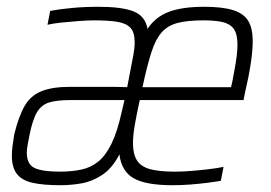

<svg xmlns="http://www.w3.org/2000/svg" viewBox="-20 -538 799 566"><path d="M158 8Q108 8 76.5 1Q45 -6 30 -25Q15 -44 15 -79Q15 -93 17 -108.5Q19 -124 22 -142Q35 -195 52.5 -225.5Q70 -256 102 -269Q134 -282 186 -282Q214 -282 242.5 -282Q271 -282 299 -282Q327 -282 355 -281L363 -323Q369 -353 373 -375Q377 -397 377 -413Q377 -442 365 -455.5Q353 -469 327 -473.5Q301 -478 257 -478Q238 -478 212 -476Q186 -474 161.5 -471.5Q137 -469 120 -465L128 -506Q155 -511 192 -514.5Q229 -518 271 -518Q339 -518 373.5 -504.5Q408 -491 415 -453Q438 -488 477.5 -503Q517 -518 582 -518Q636 -518 667.5 -508Q699 -498 712 -476Q725 -454 725 -417Q725 -389 719 -349.5Q713 -310 701 -259L698 -243H392Q383 -202 377.5 -170.5Q372 -139 372 -116Q372 -84 383.5 -65.5Q395 -47 422 -39.5Q449 -32 495 -32Q517 -32 542.5 -34Q568 -36 593.5 -39Q619 -42 639 -46L631 -5Q614 -2 590.5 1Q567 4 540.5 6Q514 8 489 8Q410 8 374 -12.5Q338 -33 332 -83Q311 -42 281.5 -22.5Q252 -3 220.5 2.5Q189 8 158 8ZM157 -32Q191 -32 219.5 -38Q248 -44 270 -62Q292 -80 309 -115Q326 -150 339 -209L347 -243H188Q148 -243 125 -236Q102 -229 89 -207Q76 -185 67 -140Q64 -124 61.5 -111Q59 -98 59 -88Q59 -54 81.5 -43Q104 -32 157 -32ZM400 -281H661L665 -298Q669 -319 672.5 -338.5Q676 -358 678 -375Q680 -392 680 -406Q680 -438 669 -453Q658 -468 636 -473Q614 -478 580 -478Q533 -478 504 -470.5Q475 -463 457 -443Q439 -423 426.5 -384.5Q414 -346 400 -281Z"/></svg>

Font: Saira SemiCondensed ExtraLight
Style: Italic
Weight: 250
Width: 4
Italic angle: -12°
Designer: Hector Gatti with collaboration of the Omnibus-Type team
Foundry: Omnibus-Type
Version: Version 1.101